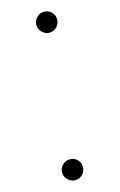

<svg xmlns="http://www.w3.org/2000/svg" viewBox="-114 -548 365 586"><g transform="rotate(-20 68.0 -255.0)"><path d="M28 3Q15 3 5 -7Q-5 -17 -5 -30Q-5 -44 5 -53.5Q15 -63 28 -63Q42 -63 51.5 -53.5Q61 -44 61 -30Q61 -17 51.5 -7Q42 3 28 3ZM108 -447Q95 -447 85 -457Q75 -467 75 -480Q75 -494 85 -503.5Q95 -513 108 -513Q122 -513 131.5 -503.5Q141 -494 141 -480Q141 -467 131.5 -457Q122 -447 108 -447Z"/></g></svg>

Font: DM Sans 17pt Thin
Style: Italic
Weight: 250
Italic angle: -10°
Version: Version 4.004;gftools[0.9.30]